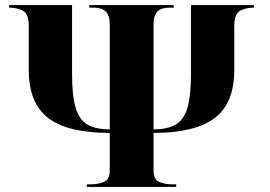

<svg xmlns="http://www.w3.org/2000/svg" viewBox="-20 -734 1059 754"><path d="M321 0V-10H333Q365 -10 388 -19.5Q411 -29 411 -65V-212Q246 -212 169.5 -270.5Q93 -329 93 -459V-632Q93 -679 70.5 -691.5Q48 -704 16 -704V-714H263V-443Q263 -358 277 -311Q291 -264 323 -245Q355 -226 411 -226V-638Q411 -674 395 -689Q379 -704 348 -704H331V-714H662V-704H645Q614 -704 598.5 -689Q583 -674 583 -638V-226Q639 -226 671 -245.5Q703 -265 716.5 -312Q730 -359 730 -443V-714H977V-704Q945 -704 922.5 -691.5Q900 -679 900 -632V-459Q900 -328 822.5 -270Q745 -212 583 -212V-65Q583 -29 605.5 -19.5Q628 -10 659 -10H672V0Z"/></svg>

Font: Noto Serif Display SemiCondensed Black
Style: Regular
Weight: 900
Width: 4
Designer: Monotype Design Team
Foundry: Monotype Imaging Inc.
Version: Version 2.009